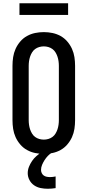

<svg xmlns="http://www.w3.org/2000/svg" viewBox="-20 -941 540 1184"><path d="M250 8Q223 8 196.5 2.5Q170 -3 146.5 -16Q123 -29 105 -50Q87 -71 76 -95.5Q65 -120 61 -146.5Q57 -173 57 -200V-535Q57 -562 61 -588.5Q65 -615 76 -639.5Q87 -664 105 -685Q123 -706 146.5 -719Q170 -732 196.5 -737.5Q223 -743 250 -743Q277 -743 303.5 -737.5Q330 -732 353.5 -719Q377 -706 395 -685Q413 -664 424 -639.5Q435 -615 439 -588.5Q443 -562 443 -535V-200Q443 -173 439 -146.5Q435 -120 424 -95.5Q413 -71 395 -50Q377 -29 353.5 -16Q330 -3 303.5 2.5Q277 8 250 8ZM250 -80Q264 -80 278 -84Q292 -88 303.5 -96.5Q315 -105 322.5 -117.5Q330 -130 334.5 -143.5Q339 -157 341 -171.5Q343 -186 343 -200V-535Q343 -549 341 -563.5Q339 -578 334.5 -591.5Q330 -605 322.5 -617.5Q315 -630 303.5 -638.5Q292 -647 278 -651Q264 -655 250 -655Q236 -655 222 -651Q208 -647 196.5 -638.5Q185 -630 177.5 -617.5Q170 -605 165.5 -591.5Q161 -578 159 -563.5Q157 -549 157 -535V-200Q157 -186 159 -171.5Q161 -157 165.5 -143.5Q170 -130 177.5 -117.5Q185 -105 196.5 -96.5Q208 -88 222 -84Q236 -80 250 -80ZM274 223Q252 223 230 218.5Q208 214 190 201.5Q172 189 161.5 169Q151 149 151 127Q151 107 158.5 88Q166 69 177.5 52Q189 35 204.5 21.5Q220 8 237 -3L245 -8H301V0Q287 8 275.5 20Q264 32 255 46Q246 60 239.5 75.5Q233 91 233 107Q233 117 237.5 126.5Q242 136 250 141.5Q258 147 268 149Q278 151 288 151Q297 151 306 150Q315 149 323 147V219Q311 221 298.5 222Q286 223 274 223ZM400 -849H100V-921H400Z"/></svg>

Font: Iosevka Curly Slab Semibold
Style: Regular
Weight: 600
Monospace: yes
Designer: Belleve Invis
Foundry: Belleve Invis
Version: Version 22.1.2; ttfautohint (v1.8.4)